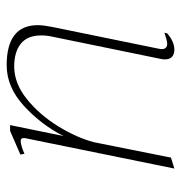

<svg xmlns="http://www.w3.org/2000/svg" viewBox="-4 -516 530 561"><g transform="rotate(-90 260.5 -235.0)"><path d="M400 -40Q398 -30 398 -27Q398 -11 414 -11Q422 -11 446 -19L444 -11Q420 10 396 10Q383 10 375.5 3Q368 -4 368 -17Q368 -24 369 -28L434 -345Q438 -362 438 -379Q438 -419 414 -438.5Q390 -458 347 -458Q298 -458 252 -421Q206 -384 172.5 -329.5Q139 -275 126 -225L81 0L49 10L138 -427V-431Q138 -439 130 -439Q117 -439 92 -428L90 -440L159 -470H176L144 -314Q177 -379 232 -429.5Q287 -480 351 -480Q468 -480 468 -389Q468 -373 463 -348Z"/></g></svg>

Font: Taviraj Thin
Style: Italic
Weight: 250
Italic angle: -12°
Designer: Katatrad Team
Foundry: CadsonDemak
Version: Version 1.001